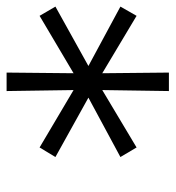

<svg xmlns="http://www.w3.org/2000/svg" viewBox="5 -919 532 582"><g transform="rotate(-90 271.0 -628.0)"><path d="M286 -382H342L340 -584L514 -480L542 -529L362 -626L542 -726L514 -774L340 -671L342 -874H286L289 -671L115 -774L86 -726L266 -626L86 -529L115 -480L289 -584Z"/></g></svg>

Font: Wafeq Light
Style: Regular
Weight: 300
Designer: Rasmus Andersson & Azza Alameddine
Foundry: Google & TypeTogether
Version: Version 3.000;January 28, 2025;FontCreator 15.0.0.3014 64-bi